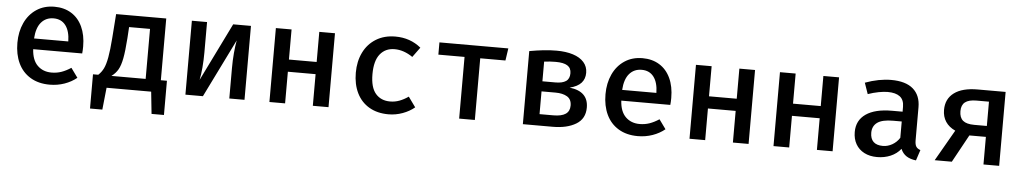

<svg xmlns="http://www.w3.org/2000/svg" viewBox="-39 -898 7463 1401"><g transform="rotate(5 3692.5 -197.5)"><path d="M186.7 -233.8Q191.3 -154.4 231.5 -114.9Q271.8 -75.4 334.4 -75.4Q372.8 -75.4 406.7 -87.2Q440.5 -99 476.4 -122.6L526.2 -53.8Q487.7 -22.1 436.4 -4.1Q385.1 13.8 328.7 13.8Q246.2 13.8 187.2 -21.8Q128.2 -57.4 97.9 -121.5Q67.7 -185.6 67.7 -270.3Q67.7 -351.8 97.7 -416.7Q127.7 -481.5 183.6 -518.7Q239.5 -555.9 314.9 -555.9Q386.2 -555.9 438.7 -523.3Q491.3 -490.8 519.7 -429.7Q548.2 -368.7 548.2 -285.1Q548.2 -256.9 545.6 -233.8ZM186.2 -312.3H436.9Q435.4 -388.7 404.1 -429.7Q372.8 -470.8 315.9 -470.8Q260 -470.8 225.6 -431Q191.3 -391.3 186.2 -312.3Z M1134.4 -89.2H1179V161.5H1088.2L1071.3 0H744.6L727.7 161.5H637.4V-89.2H675.9Q699 -110.3 713.6 -139.7Q728.2 -169.2 737.9 -222.6Q747.7 -275.9 754.4 -367.2L767.2 -541.5H1134.4ZM1023.1 -455.4H869.7L864.6 -373.3Q857.9 -277.9 847.7 -224.9Q837.4 -171.8 820.3 -141.8Q803.1 -111.8 772.3 -89.2H1023.1Z M1754.9 -541.5V0H1643.6V-222.6Q1643.6 -279 1648.2 -332.1Q1652.8 -385.1 1660.5 -426.7L1450.3 0H1322.1V-541.5H1433.3V-318.5Q1433.3 -262.6 1428.7 -208.5Q1424.1 -154.4 1415.9 -116.4L1624.6 -541.5Z M2370.3 0H2255.4V-231.8H2052.3V0H1937.4V-541.5H2052.3V-321H2255.4V-541.5H2370.3Z M2947.2 -127.7 3000.5 -53.8Q2964.1 -23.1 2913.6 -4.6Q2863.1 13.8 2810.3 13.8Q2728.2 13.8 2668.7 -21Q2609.2 -55.9 2577.9 -119.7Q2546.7 -183.6 2546.7 -268.2Q2546.7 -351.3 2578.5 -416.4Q2610.3 -481.5 2670.5 -518.7Q2730.8 -555.9 2812.3 -555.9Q2921 -555.9 3000 -490.8L2947.2 -418.5Q2881.5 -463.6 2814.4 -463.6Q2747.2 -463.6 2707.9 -414.9Q2668.7 -366.2 2668.7 -268.2Q2668.7 -171.3 2707.7 -125.9Q2746.7 -80.5 2813.8 -80.5Q2849.7 -80.5 2882.3 -92.8Q2914.9 -105.1 2947.2 -127.7Z M3135.4 -541.5H3640L3626.7 -451.8H3442.1V0H3327.2V-451.8H3135.4Z M4248.2 -161Q4248.2 -79 4182.6 -39.5Q4116.9 0 4012.3 0H3793.8V-535.4Q3848.2 -545.1 3895.9 -550.5Q3943.6 -555.9 3992.8 -555.9Q4061.5 -555.9 4113.1 -539.5Q4164.6 -523.1 4193.1 -490.8Q4221.5 -458.5 4221.5 -413.3Q4221.5 -368.7 4194.9 -339.2Q4168.2 -309.7 4110.8 -295.4Q4248.2 -280 4248.2 -161ZM3908.7 -468.2V-324.1H4004.1Q4054.4 -324.1 4080.8 -341.8Q4107.2 -359.5 4107.2 -400Q4107.2 -438.5 4079 -456.2Q4050.8 -473.8 3992.8 -473.8Q3950.8 -473.8 3908.7 -468.2ZM4009.2 -83.6Q4069.7 -83.6 4099.5 -103.8Q4129.2 -124.1 4129.2 -165.6Q4129.2 -211.3 4096.7 -230.8Q4064.1 -250.3 4011.3 -250.3H3908.7V-83.6Z M4494.4 -233.8Q4499 -154.4 4539.2 -114.9Q4579.5 -75.4 4642.1 -75.4Q4680.5 -75.4 4714.4 -87.2Q4748.2 -99 4784.1 -122.6L4833.8 -53.8Q4795.4 -22.1 4744.1 -4.1Q4692.8 13.8 4636.4 13.8Q4553.8 13.8 4494.9 -21.8Q4435.9 -57.4 4405.6 -121.5Q4375.4 -185.6 4375.4 -270.3Q4375.4 -351.8 4405.4 -416.7Q4435.4 -481.5 4491.3 -518.7Q4547.2 -555.9 4622.6 -555.9Q4693.8 -555.9 4746.4 -523.3Q4799 -490.8 4827.4 -429.7Q4855.9 -368.7 4855.9 -285.1Q4855.9 -256.9 4853.3 -233.8ZM4493.8 -312.3H4744.6Q4743.1 -388.7 4711.8 -429.7Q4680.5 -470.8 4623.6 -470.8Q4567.7 -470.8 4533.3 -431Q4499 -391.3 4493.8 -312.3Z M5447.2 0H5332.3V-231.8H5129.2V0H5014.4V-541.5H5129.2V-321H5332.3V-541.5H5447.2Z M6062.6 0H5947.7V-231.8H5744.6V0H5629.7V-541.5H5744.6V-321H5947.7V-541.5H6062.6Z M6659 -132.8Q6659 -101.5 6668.5 -86.7Q6677.9 -71.8 6700 -64.6L6674.4 13.3Q6632.8 8.7 6604.6 -9.2Q6576.4 -27.2 6562.1 -61.5Q6532.8 -24.6 6487.7 -5.4Q6442.6 13.8 6389.2 13.8Q6334.9 13.8 6294.6 -7.2Q6254.4 -28.2 6232.8 -66.2Q6211.3 -104.1 6211.3 -154.4Q6211.3 -240 6278.2 -286.2Q6345.1 -332.3 6468.7 -332.3H6546.2V-367.7Q6546.2 -419 6515.4 -442.6Q6484.6 -466.2 6425.6 -466.2Q6397.4 -466.2 6359.5 -459Q6321.5 -451.8 6281.5 -437.9L6253.3 -519Q6302.6 -537.4 6351.3 -546.7Q6400 -555.9 6443.1 -555.9Q6550.3 -555.9 6604.6 -508.7Q6659 -461.5 6659 -374.4ZM6546.2 -141V-260.5H6482.6Q6404.1 -260.5 6367.9 -234.6Q6331.8 -208.7 6331.8 -159.5Q6331.8 -115.9 6355.1 -93.3Q6378.5 -70.8 6424.1 -70.8Q6459.5 -70.8 6492.6 -89.5Q6525.6 -108.2 6546.2 -141Z M7282.6 -541.5V0H7167.7V-202.1H7046.7L6935.9 0H6810.3L6941 -227.7Q6894.4 -249.2 6870.3 -285.6Q6846.2 -322.1 6846.2 -371.8Q6846.2 -452.8 6906.2 -497.2Q6966.2 -541.5 7077.9 -541.5ZM7167.7 -282.1V-460H7075.9Q7020 -460 6993.1 -439Q6966.2 -417.9 6966.2 -373.3Q6966.2 -326.2 6992.3 -304.1Q7018.5 -282.1 7075.4 -282.1Z"/></g></svg>

Font: Fira Code Fixed Medium
Style: Regular
Weight: 500
Monospace: yes
Designer: Carrois Corporate, Edenspiekermann AG, Nikita Prokopov
Foundry: Carrois Corporate, Edenspiekermann AG, Nikita Prokopov
Version: Version 5.002